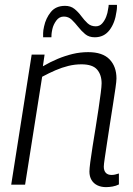

<svg xmlns="http://www.w3.org/2000/svg" viewBox="-20 -758 545 788"><path d="M110 -534H163L156 -486Q187 -504 217 -516.5Q247 -529 278 -536.5Q309 -544 342 -544Q401 -544 429.5 -514.5Q458 -485 458 -436Q458 -425 454 -397Q450 -369 444 -331Q438 -293 431.5 -251.5Q425 -210 419.5 -173Q414 -136 410 -109.5Q406 -83 406 -74Q406 -58 414 -49Q422 -40 438 -40Q445 -40 452 -41.5Q459 -43 468 -46V-1Q456 5 442 7.5Q428 10 415 10Q395 10 379.5 2.5Q364 -5 355.5 -19.5Q347 -34 347 -54Q347 -65 350.5 -92.5Q354 -120 360 -157Q366 -194 372.5 -234.5Q379 -275 384.5 -312Q390 -349 393.5 -376.5Q397 -404 397 -416Q397 -451 378.5 -472.5Q360 -494 314 -494Q287 -494 260.5 -487.5Q234 -481 207.5 -469.5Q181 -458 153 -443L83 0H26ZM157 -605Q157 -611 157 -622Q157 -633 161 -650Q168 -683 188.5 -708.5Q209 -734 247 -734Q270 -734 285.5 -721.5Q301 -709 313.5 -692Q326 -675 339.5 -662.5Q353 -650 373 -650Q389 -650 399.5 -662Q410 -674 416 -690Q422 -706 423 -717Q425 -727 425.5 -731Q426 -735 426 -738H460Q460 -733 460 -727Q460 -721 458 -710Q452 -664 429.5 -634.5Q407 -605 369 -605Q345 -605 329.5 -618Q314 -631 301 -647.5Q288 -664 274.5 -677Q261 -690 242 -690Q223 -690 211 -673.5Q199 -657 195 -639Q192 -625 191.5 -618Q191 -611 191 -605Z"/></svg>

Font: Georama ExtraCondensed Thin Light
Style: Italic
Weight: 300
Italic angle: -9°
Version: Version 1.001